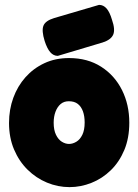

<svg xmlns="http://www.w3.org/2000/svg" viewBox="-20 -749 567 787"><path d="M265 18Q217 18 172.5 -0.5Q128 -19 93 -53.5Q58 -88 37.5 -136.5Q17 -185 17 -245Q17 -300 34.5 -348Q52 -396 84.5 -432.5Q117 -469 162 -490Q207 -511 263 -511Q339 -511 394.5 -475.5Q450 -440 480 -380Q510 -320 510 -246Q510 -183 489.5 -134Q469 -85 434 -51Q399 -17 355 0.5Q311 18 265 18ZM263 -159Q278 -159 293 -168Q308 -177 317.5 -196.5Q327 -216 327 -247Q327 -273 320 -292.5Q313 -312 299 -323Q285 -334 262 -334Q242 -334 228.5 -322.5Q215 -311 207.5 -291Q200 -271 200 -246Q200 -216 209.5 -196.5Q219 -177 233.5 -168Q248 -159 263 -159ZM217 -520Q199 -520 186 -535Q173 -550 163 -581Q150 -623 158 -643.5Q166 -664 202 -675L386 -729Q404 -729 417 -714Q430 -699 439 -668Q453 -628 444 -607Q435 -586 401 -575Z"/></svg>

Font: Fredoka SemiCondensed
Style: Bold
Weight: 700
Width: 4
Designer: Ben Nathan
Foundry: Milena B. Brandão, Ben Nathan
Version: Version 2.001